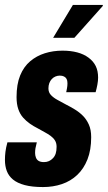

<svg xmlns="http://www.w3.org/2000/svg" viewBox="-25 -745 436 777"><path d="M149 12Q105 12 75 4Q45 -4 27.5 -18.5Q10 -33 2.5 -53Q-5 -73 -5 -98Q-5 -114 -3 -130.5Q-1 -147 5 -169H124Q120 -154 118.5 -145Q117 -136 117 -126Q117 -116 120.5 -107Q124 -98 132 -93.5Q140 -89 153 -89Q164 -89 173 -93Q182 -97 189.5 -105Q197 -113 200.5 -124Q204 -135 204 -151Q204 -166 197.5 -176.5Q191 -187 180 -195Q169 -203 155 -210.5Q141 -218 127 -226Q111 -234 96 -244.5Q81 -255 68.5 -269Q56 -283 49 -303.5Q42 -324 42 -352Q42 -404 56.5 -439.5Q71 -475 97 -497Q123 -519 156.5 -529.5Q190 -540 228 -540Q261 -540 287.5 -533Q314 -526 333.5 -511.5Q353 -497 362.5 -477.5Q372 -458 372 -431Q372 -418 369 -402Q366 -386 362 -372H243Q247 -391 247.5 -397.5Q248 -404 248 -408Q248 -419 244.5 -425.5Q241 -432 234 -435.5Q227 -439 217 -439Q208 -439 199.5 -435.5Q191 -432 184.5 -425Q178 -418 174.5 -408.5Q171 -399 171 -387Q171 -371 181.5 -360Q192 -349 208 -340.5Q224 -332 242 -322Q260 -313 278 -302Q296 -291 310.5 -276.5Q325 -262 334.5 -241Q344 -220 344 -190Q344 -138 329 -100Q314 -62 287.5 -37Q261 -12 225.5 0Q190 12 149 12ZM190 -592 270 -725H391V-721L276 -592Z"/></svg>

Font: Archivo ExtraCondensed ExtraBold
Style: Italic
Weight: 800
Width: 2
Italic angle: -10°
Designer: Hector Gatti
Foundry: Omnibus-Type
Version: Version 2.001